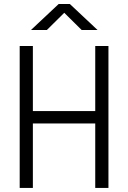

<svg xmlns="http://www.w3.org/2000/svg" viewBox="-20 -918 626 938"><path d="M445.3 0H509.8V-693.4H445.3V-375.5H140.6V-693.4H76.2V0H140.6V-314.9H445.3ZM131.3 -771.5H209L293.9 -855.5L378.9 -771.5H456.5L321.3 -898.4H266.6Z"/></svg>

Font: Cascadia Code PL Light
Style: Regular
Weight: 300
Monospace: yes
Designer: Aaron Bell
Foundry: Saja Typeworks
Version: Version 2404.023